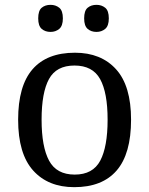

<svg xmlns="http://www.w3.org/2000/svg" viewBox="-20 -764 617 794"><path d="M287 10Q179 10 117 -59Q55 -128 55 -269Q55 -409 114.5 -477.5Q174 -546 290 -546Q398 -546 460 -477.5Q522 -409 522 -269Q522 -128 462.5 -59Q403 10 287 10ZM289 -42Q364 -42 394.5 -99.5Q425 -157 425 -269Q425 -381 394 -437Q363 -493 288 -493Q213 -493 182.5 -437Q152 -381 152 -269Q152 -157 183 -99.5Q214 -42 289 -42ZM379 -632Q357 -632 342.5 -644.5Q328 -657 328 -688Q328 -720 342.5 -732Q357 -744 379 -744Q400 -744 415 -732Q430 -720 430 -688Q430 -657 415 -644.5Q400 -632 379 -632ZM189 -632Q167 -632 152.5 -644.5Q138 -657 138 -688Q138 -720 152.5 -732Q167 -744 189 -744Q210 -744 225 -732Q240 -720 240 -688Q240 -657 225 -644.5Q210 -632 189 -632Z"/></svg>

Font: Noto Serif Test
Style: Regular
Weight: 400
Version: Version 1.000